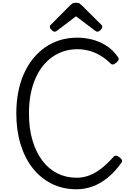

<svg xmlns="http://www.w3.org/2000/svg" viewBox="-20 -1373 955 1412"><path d="M543 19Q442 19 360 -22Q278 -63 220 -137Q162 -211 131 -313Q100 -415 100 -539Q100 -622 114 -695Q128 -768 155.5 -830Q183 -892 222.5 -941Q262 -990 312 -1025Q362 -1060 421.5 -1078Q481 -1096 549 -1096Q602 -1096 656.5 -1082.5Q711 -1069 760.5 -1038Q810 -1007 847 -954Q856 -942 852 -933Q848 -924 836 -913Q822 -901 812 -899Q802 -897 792 -907Q759 -940 720 -963.5Q681 -987 638 -999Q595 -1011 549 -1011Q497 -1011 451 -996.5Q405 -982 365.5 -954.5Q326 -927 294 -886.5Q262 -846 239.5 -793.5Q217 -741 205 -677.5Q193 -614 193 -539Q193 -428 219 -340.5Q245 -253 291.5 -191.5Q338 -130 402 -98Q466 -66 543 -66Q585 -66 622 -78Q659 -90 692.5 -111Q726 -132 756.5 -160Q787 -188 816 -221Q824 -230 835.5 -228Q847 -226 861 -215Q874 -204 877 -195Q880 -186 872 -175Q824 -108 770.5 -65Q717 -22 660 -1.5Q603 19 543 19ZM382 -1140Q372 -1140 359.5 -1152Q347 -1164 347 -1174Q347 -1177 347 -1181Q347 -1185 353 -1190L495 -1333Q502 -1340 511 -1346.5Q520 -1353 539 -1353Q558 -1353 566.5 -1346.5Q575 -1340 582 -1333L726 -1190Q731 -1185 731.5 -1181Q732 -1177 732 -1174Q732 -1164 719.5 -1152Q707 -1140 697 -1140Q690 -1140 685 -1143.5Q680 -1147 672 -1153L539 -1253L407 -1153Q400 -1147 394 -1143.5Q388 -1140 382 -1140Z"/></svg>

Font: Playwrite PT
Style: Regular
Weight: 400
Designer: Veronika Burian, José Scaglione
Foundry: TypeTogether
Version: Version 1.002